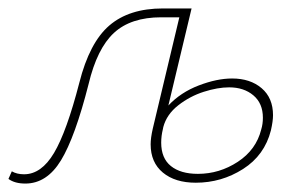

<svg xmlns="http://www.w3.org/2000/svg" viewBox="-40 -428 707 455"><path d="M607 -155Q607 -141 602 -119Q587 -60 536 -27.5Q485 5 424 5Q375 5 346 -19Q317 -43 317 -86Q317 -101 322 -123L385 -387H342Q270 -387 230 -350Q190 -313 170 -229Q138 -103 104.5 -48Q71 7 20 7Q-5 7 -20 -4L-12 -22Q0 -15 17 -15Q58 -15 88 -65.5Q118 -116 148 -232Q172 -327 219 -367.5Q266 -408 346 -408H414L359 -178Q388 -209 431 -225.5Q474 -242 510 -242Q553 -242 580 -219Q607 -196 607 -155ZM583 -149Q583 -183 560.5 -202Q538 -221 503 -221Q476 -221 443 -210.5Q410 -200 382.5 -178.5Q355 -157 347 -127L346 -122Q342 -106 342 -90Q342 -53 365 -34.5Q388 -16 429 -16Q480 -16 523.5 -44.5Q567 -73 579 -121Q583 -134 583 -149Z"/></svg>

Font: Ysabeau Extralight
Style: Italic
Weight: 200
Italic angle: -12°
Designer: Christian Thalmann (Catharsis Fonts)
Version: Version 0.003